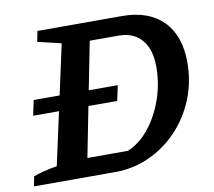

<svg xmlns="http://www.w3.org/2000/svg" viewBox="-74 -737 914 821"><g transform="rotate(-10 383.0 -326.0)"><path d="M506 -652Q621 -652 684 -588.5Q747 -525 747 -409Q747 -324 717 -250Q687 -176 634 -120Q581 -64 511 -32Q441 0 361 0H9L17 -42Q54 -57 120 -68L232 -582L130 -606L139 -652ZM431 -80Q484 -102 525 -153.5Q566 -205 589.5 -272.5Q613 -340 613 -413Q613 -489 577.5 -530.5Q542 -572 478 -572H352L255 -80ZM72 -364H437L423 -298H58Z"/></g></svg>

Font: Piazzolla SC SemiBold
Style: Italic
Weight: 600
Italic angle: -11.3°
Designer: Juan Pablo del Peral
Foundry: Huerta Tipografica
Version: Version 1.330